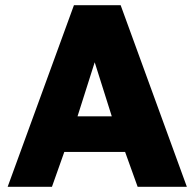

<svg xmlns="http://www.w3.org/2000/svg" viewBox="-20 -720 750 740"><path d="M9.5 0 265 -700H445L700.2 0H510.5L462.2 -134.3H227.8L180.2 0ZM278.8 -271.7H410.8L345 -480Z"/></svg>

Font: Golos Text
Style: Regular
Weight: 400
Designer: A.Korolkova, Vitaly Kuzmin
Foundry: ParaType Ltd
Version: Version 2.004